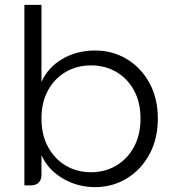

<svg xmlns="http://www.w3.org/2000/svg" viewBox="-20 -760 716 787"><path d="M370 7Q297 7 236.5 -29Q176 -65 150 -124V-44Q150 -23 138.5 -11.5Q127 0 106 0H80V-740H150V-424Q176 -483 235 -518Q294 -553 370 -553Q441 -553 499.5 -518Q558 -483 592.5 -420Q627 -357 627 -274Q627 -191 592.5 -127.5Q558 -64 499.5 -28.5Q441 7 370 7ZM353 -54Q410 -54 456 -81Q502 -108 529 -157.5Q556 -207 556 -274Q556 -341 529 -390Q502 -439 456 -465.5Q410 -492 353 -492Q296 -492 250 -465.5Q204 -439 177 -390Q150 -341 150 -274Q150 -207 177 -157.5Q204 -108 250 -81Q296 -54 353 -54Z"/></svg>

Font: Parkinsans Light Light
Style: Regular
Weight: 300
Version: Version 1.000